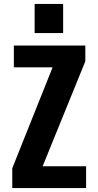

<svg xmlns="http://www.w3.org/2000/svg" viewBox="-20 -950 493 970"><path d="M42 0V-100L253 -628L271 -610H50V-720H411V-640L188 -92L170 -110H415V0ZM155 -783V-930H299V-783Z"/></svg>

Font: Instrument Sans Condensed
Style: Bold
Weight: 700
Width: 3
Designer: Rodrigo Fuenzalida
Foundry: fragTYPE
Version: Version 1.000;gftools[0.9.28]